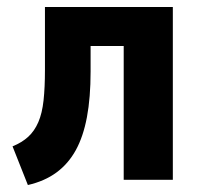

<svg xmlns="http://www.w3.org/2000/svg" viewBox="-20 -516 576 551"><path d="M60 15 16 -96Q43 -107 61 -123.5Q79 -140 90 -165.5Q101 -191 105 -228Q109 -265 109 -315V-496H476V0H335V-384H240V-311Q240 -236 229.5 -180Q219 -124 197.5 -85Q176 -46 142 -21Q108 4 60 15Z"/></svg>

Font: Nunito Sans 10pt Condensed ExtraBold
Style: Regular
Weight: 800
Width: 3
Designer: Vernon Adams
Foundry: Vernon Adams
Version: Version 3.101;gftools[0.9.27]